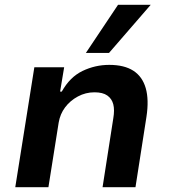

<svg xmlns="http://www.w3.org/2000/svg" viewBox="-20 -785 710 805"><path d="M44 0 124 -503H249L232 -401H239Q273 -462 326 -487.5Q379 -513 438 -513Q501 -513 539 -488.5Q577 -464 591 -415.5Q605 -367 594 -295L548 0H410L455 -289Q461 -324 455 -347.5Q449 -371 430 -384.5Q411 -398 376 -398Q339 -398 306.5 -380.5Q274 -363 253 -335Q232 -307 226 -271L183 0ZM340 -563 475 -765H612L437 -563Z"/></svg>

Font: Nunito Sans 6pt
Style: Bold Italic
Weight: 700
Italic angle: -9°
Version: Version 3.101;gftools[0.9.27]